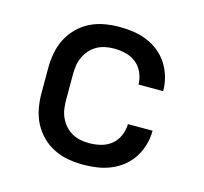

<svg xmlns="http://www.w3.org/2000/svg" viewBox="-84 -621 767 722"><g transform="rotate(15 300.0 -260.0)"><path d="M298 8Q268 8 239 3Q210 -2 183.5 -15Q157 -28 136 -49Q115 -70 101.5 -96Q88 -122 82.5 -151.5Q77 -181 77 -210V-310Q77 -339 82.5 -368.5Q88 -398 101.5 -424Q115 -450 136 -471Q157 -492 183.5 -505Q210 -518 239 -523Q268 -528 298 -528Q325 -528 352 -524Q379 -520 404.5 -509.5Q430 -499 451.5 -481.5Q473 -464 487.5 -441Q502 -418 509.5 -391.5Q517 -365 517 -338V-337H421Q421 -360 411.5 -382Q402 -404 384 -418.5Q366 -433 343.5 -438.5Q321 -444 298 -444Q280 -444 263 -440.5Q246 -437 231 -428.5Q216 -420 204.5 -407Q193 -394 185.5 -378Q178 -362 175.5 -344.5Q173 -327 173 -310V-210Q173 -193 175.5 -175.5Q178 -158 185.5 -142Q193 -126 204.5 -113Q216 -100 231 -91.5Q246 -83 263 -79.5Q280 -76 298 -76Q321 -76 343.5 -81.5Q366 -87 384 -101.5Q402 -116 411.5 -138Q421 -160 421 -183H517V-182Q517 -155 509.5 -128.5Q502 -102 487.5 -79Q473 -56 451.5 -38.5Q430 -21 404.5 -10.5Q379 0 352 4Q325 8 298 8Z"/></g></svg>

Font: Iosevka Aile Medium
Style: Regular
Weight: 500
Designer: Belleve Invis
Foundry: Belleve Invis
Version: Version 27.3.5; ttfautohint (v1.8.4)